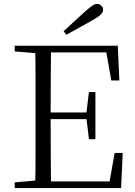

<svg xmlns="http://www.w3.org/2000/svg" viewBox="-20 -958 689 978"><path d="M304 -799Q334 -826 361 -851.5Q388 -877 414 -900Q437 -920 450 -929Q463 -938 474 -938Q487 -938 496 -929Q505 -920 505 -908Q505 -896 494 -884.5Q483 -873 453 -856Q420 -837 386 -818.5Q352 -800 318 -781ZM55 0V-29L189 -41H200V0ZM159 0Q161 -83 161 -166.5Q161 -250 161 -335V-390Q161 -475 161 -559Q161 -643 159 -725H240Q239 -643 238.5 -557.5Q238 -472 238 -378V-357Q238 -256 238.5 -169.5Q239 -83 240 0ZM200 0V-34H572L534 -10L564 -179H605L597 0ZM200 -351V-385H439V-351ZM433 -249 420 -360V-381L433 -489H466V-249ZM55 -696V-725H200V-685H189ZM547 -548 517 -717 556 -691H200V-725H580L588 -548Z"/></svg>

Font: Noto Serif JP ExtraLight Light
Style: Regular
Weight: 300
Version: Version 2.003-H1;hotconv 1.1.1;makeotfexe 2.6.0